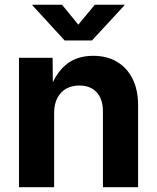

<svg xmlns="http://www.w3.org/2000/svg" viewBox="-20 -775 650 795"><path d="M204.1 -306.2V0H58.6V-535.6H197.8L199.2 -400.4H185.5Q208 -468.8 252.2 -506.3Q296.4 -543.9 366.2 -543.9Q422.4 -543.9 463.9 -519.5Q505.4 -495.1 528.6 -449.2Q551.8 -403.3 551.8 -339.4V0H406.2V-313.5Q406.2 -364.3 380.4 -392.6Q354.5 -420.9 308.6 -420.9Q277.8 -420.9 254.4 -408Q231 -395 217.5 -369.4Q204.1 -343.8 204.1 -306.2ZM236.8 -755.4 304.2 -672.9 372.6 -755.4H495.1V-752.9L360.8 -607.4H247.6L114.3 -752.9V-755.4Z"/></svg>

Font: Inter 20pt
Style: Bold
Weight: 700
Version: Version 4.001;git-66647c0bb